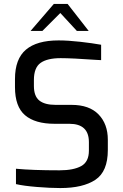

<svg xmlns="http://www.w3.org/2000/svg" viewBox="-20 -948 622 974"><path d="M61 -14V-92Q144 -84 282 -84Q353 -84 392 -105.5Q431 -127 431 -184V-227Q431 -320 332 -320H257Q158 -320 107 -363.5Q56 -407 56 -506V-547Q56 -649 111.5 -696Q167 -743 277 -743Q325 -743 387 -736Q449 -729 493 -721V-643L472 -644Q344 -653 288 -653Q220 -653 186 -629Q152 -605 152 -542V-512Q152 -460 179.5 -438Q207 -416 262 -416H343Q433 -416 480 -367.5Q527 -319 527 -239V-187Q527 -78 464 -36Q401 6 286 6Q235 6 167.5 0.5Q100 -5 61 -14ZM253 -928H323L430 -791H370L286 -882L195 -791H135Z"/></svg>

Font: Exo Medium
Style: Regular
Weight: 500
Designer: Natanael Gama
Foundry: Natanael Gama
Version: Version 1.500; ttfautohint (v1.6)